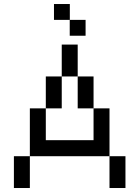

<svg xmlns="http://www.w3.org/2000/svg" viewBox="-20 -944 700 964"><path d="M449.7 -399.9H370.1V-560.1H449.7ZM129.9 0H49.8V-159.7H129.9ZM370.1 -560.1H290V-720.2H370.1ZM609.9 0H529.8V-159.7H609.9ZM449.7 -399.9H529.8V-159.7H129.9V-399.9H210V-240.2H449.7ZM290 -399.9H210V-560.1H290ZM409.7 -764.6H330.1V-844.2H409.7ZM330.6 -844.2H251V-923.8H330.6Z"/></svg>

Font: W95FA
Style: Regular
Weight: 400
Designer: FontsArena.com
Foundry: Alina Sava
Version: Version 1.002;Fontself Maker 3.4.0